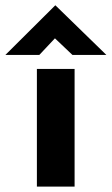

<svg xmlns="http://www.w3.org/2000/svg" viewBox="-65 -693 415 713"><path d="M72 -437H212V0H72ZM204 -489 126 -563 160 -573 81 -489H-45L140 -673H141L330 -489Z"/></svg>

Font: Reem Kufi
Style: Regular
Weight: 400
Designer: Khaled Hosny
Version: Version 1.6